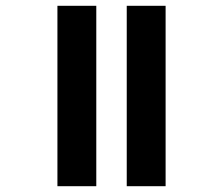

<svg xmlns="http://www.w3.org/2000/svg" viewBox="-20 -642 678 662"><path d="M417 0V-622H551V0ZM178 0V-622H312V0Z"/></svg>

Font: Noto Sans Bengali UI
Style: Bold
Weight: 700
Designer: Jelle Bosma - Monotype Design Team
Foundry: Monotype Imaging Inc.
Version: Version 2.003; ttfautohint (v1.8.4.7-5d5b)